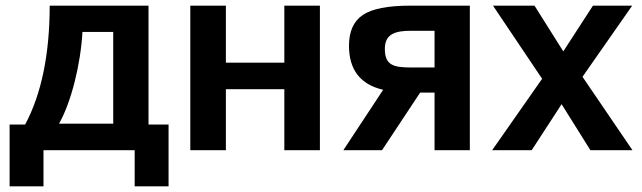

<svg xmlns="http://www.w3.org/2000/svg" viewBox="-20 -532 2274 680"><path d="M69 -91H14V128H134V0H457V128H577V-91H506V-512H156C156 -342.4 127.2 -199 69 -91ZM272 -419H381V-94H189C231.7 -168.4 265.8 -304.1 272 -419Z M1113 0V-512H987V-310H780V-512H654V0H780V-216H987V0Z M1196 0H1333L1468 -204H1519V0H1644V-512H1433C1353.7 -512 1297.7 -501 1265 -479C1232.3 -457 1216 -420.7 1216 -370C1216 -284.7 1256.3 -232.7 1337 -214ZM1435 -423H1519V-293H1435C1372.4 -293 1343 -301.9 1343 -359C1343 -410.7 1378.2 -423 1435 -423Z M2071 0H2220L2043 -260L2219 -512H2080L1975 -350L1873 -512H1726L1900 -253L1723 0H1863L1969 -163Z"/></svg>

Font: Fog Sans
Style: Bold
Weight: 700
Foundry: Intel Corporation
Version: Version 1.00